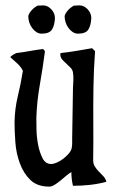

<svg xmlns="http://www.w3.org/2000/svg" viewBox="-20 -696 425 713"><path d="M205 -499Q234 -502 263.5 -507Q293 -512 322 -517L333 -506Q328 -438 327 -371Q326 -303 326.5 -236Q327 -169 326 -101Q326 -88 332 -78Q338 -68 346.5 -59.5Q355 -51 363.5 -42Q372 -33 375 -21Q346 -13 314.5 -9.5Q283 -6 251 -6Q245 -31 245 -57Q236 -52 225.5 -43Q215 -34 204 -25Q193 -16 182.5 -9.5Q172 -3 163 -3Q118 -3 92.5 -28Q67 -53 53.5 -90Q40 -127 37 -168Q34 -209 34 -242Q35 -293 46 -338Q57 -383 65 -433Q57 -449 44 -460.5Q31 -472 18 -484Q27 -493 41 -499Q66 -502 90.5 -506.5Q115 -511 140 -514L147 -506Q139 -444 128 -382Q117 -320 115 -258Q115 -244 115.5 -215.5Q116 -187 121.5 -158.5Q127 -130 138 -108.5Q149 -87 170 -87Q179 -87 191.5 -92.5Q204 -98 215.5 -107Q227 -116 235.5 -126Q244 -136 246 -145Q248 -153 248 -163.5Q248 -174 248 -183L251 -370Q252 -384 252.5 -398.5Q253 -413 251 -426Q250 -436 242.5 -444Q235 -452 226.5 -459.5Q218 -467 211 -475Q204 -483 204 -494ZM254 -675 275 -676Q292 -676 305.5 -661.5Q319 -647 319 -629Q318 -603 308.5 -587Q299 -571 270 -571Q259 -571 250 -577Q241 -583 234 -592.5Q227 -602 223.5 -613.5Q220 -625 220 -635Q220 -640 224 -646.5Q228 -653 233 -658.5Q238 -664 244 -668.5Q250 -673 254 -675ZM119 -675 140 -676Q157 -676 170.5 -661.5Q184 -647 184 -629Q183 -603 173.5 -587Q164 -571 135 -571Q124 -571 115 -577Q106 -583 99 -592.5Q92 -602 88.5 -613.5Q85 -625 85 -635Q85 -640 89 -646.5Q93 -653 98 -658.5Q103 -664 109 -668.5Q115 -673 119 -675Z"/></svg>

Font: Teutonic
Style: Regular
Weight: 400
Designer: Peter Wiegel
Foundry: Peter Wiegel
Version: 1.000